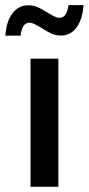

<svg xmlns="http://www.w3.org/2000/svg" viewBox="-41 -714 339 734"><path d="M75.7 0V-489.7H182.1V0ZM220.7 -694.3H278.3Q274.4 -640.1 251.7 -609.1Q229 -578.1 191.9 -578.1Q172.9 -578.1 156.2 -585.4Q139.6 -592.8 117.7 -606.9Q99.6 -617.7 90.1 -622.3Q80.6 -627 71.3 -627Q57.1 -627 49.1 -615.2Q41 -603.5 37.6 -577.6H-20.5Q-17.1 -631.3 6.3 -662.6Q29.8 -693.8 66.9 -693.8Q86.4 -693.8 102.5 -686.8Q118.7 -679.7 141.6 -665.5Q158.2 -655.3 167.7 -650.6Q177.2 -646 186.5 -646Q200.7 -646 209 -657.7Q217.3 -669.4 220.7 -694.3Z"/></svg>

Font: Varta
Style: Bold
Weight: 700
Designer: Joana Correia, Viktoriya Grabowska, Eben Sorkin
Foundry: Sorkin Type
Version: Version 1.002; ttfautohint (v1.3) -l 8 -r 24 -G 200 -x 12 -H